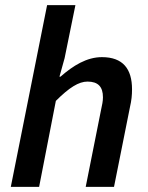

<svg xmlns="http://www.w3.org/2000/svg" viewBox="-20 -726 574 746"><path d="M22 0H132L197 -334C249 -386 286 -409 320 -409C361 -409 380 -389 380 -348C380 -333 377 -319 372 -296L313 0H423L485 -310C491 -336 493 -356 493 -379C493 -458 458 -504 376 -504C317 -504 264 -471 215 -428H211L231 -500L273 -706H163Z"/></svg>

Font: Source Sans Pro Semibold
Style: Italic
Weight: 600
Italic angle: -11°
Designer: Paul D. Hunt
Foundry: Adobe Systems Incorporated
Version: Version 3.006;hotconv 1.0.111;makeotfexe 2.5.65597